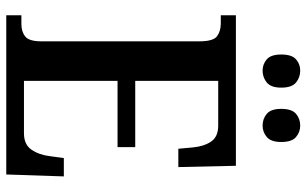

<svg xmlns="http://www.w3.org/2000/svg" viewBox="-198 -756 954 597"><g transform="rotate(90 278.5 -457.0)"><path d="M27 0V-47H54Q78 -47 93 -59Q108 -71 108 -109V-600Q108 -644 92 -655.5Q76 -667 53 -667H27V-714H495L499 -535H442L438 -579Q435 -614 420 -636.5Q405 -659 370 -659H231V-401H437V-346H231V-55H394Q429 -55 445 -78.5Q461 -102 465 -135L471 -179H528L522 0ZM370 -797Q349 -797 333.5 -810Q318 -823 318 -855Q318 -888 333.5 -901Q349 -914 370 -914Q390 -914 405.5 -901Q421 -888 421 -855Q421 -823 405.5 -810Q390 -797 370 -797ZM199 -797Q179 -797 164 -810Q149 -823 149 -855Q149 -888 164 -901Q179 -914 199 -914Q220 -914 236 -901Q252 -888 252 -855Q252 -823 236 -810Q220 -797 199 -797Z"/></g></svg>

Font: Noto Serif Condensed SemiBold
Style: Regular
Weight: 600
Width: 3
Designer: Monotype Design Team
Foundry: Monotype Imaging Inc.
Version: Version 2.013